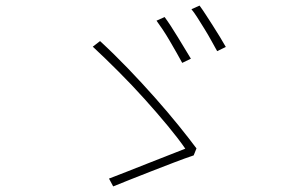

<svg xmlns="http://www.w3.org/2000/svg" viewBox="-20 -744 1040 687"><path d="M569 -683Q578 -671 590.5 -652Q603 -633 616 -611.5Q629 -590 641.5 -569.5Q654 -549 663 -534L632 -519Q624 -534 612 -555Q600 -576 587.5 -597.5Q575 -619 562 -638.5Q549 -658 540 -670ZM694 -724Q703 -712 715 -693.5Q727 -675 740.5 -654Q754 -633 766.5 -612.5Q779 -592 788 -576L757 -561Q748 -577 736.5 -598Q725 -619 712 -640Q699 -661 687 -680Q675 -699 665 -711ZM673 -188Q643 -178 602.5 -162.5Q562 -147 521 -131Q480 -115 443.5 -100.5Q407 -86 385 -77L370 -105Q394 -114 432 -129Q470 -144 510.5 -160Q551 -176 587 -190Q623 -204 643 -212Q619 -247 580.5 -293.5Q542 -340 497 -390Q452 -440 403.5 -488.5Q355 -537 312 -577L338 -597Q388 -551 438.5 -498.5Q489 -446 535 -394Q581 -342 619 -295Q657 -248 683 -213Z"/></svg>

Font: SpoqaHanSansJP-Thin
Style: Regular
Weight: 250
Designer: [Source Han Sans]
Ryoko NISHIZUKA  (kana & ideographs); Paul D. Hunt (Latin, Greek & Cyrillic); Wenlong ZHANG  (bopomofo
Foundry: Spoqa (http://bi.spoqa.com)
Version: Version 1.002.20150607